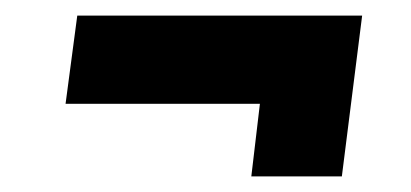

<svg xmlns="http://www.w3.org/2000/svg" viewBox="-20 -330 527 246"><path d="M444 -310 418 -104H302L313 -197H64L79 -310Z"/></svg>

Font: Josefin Sans SemiBold
Style: Italic
Weight: 600
Italic angle: -7°
Designer: Santiago Orozco
Foundry: Typemade
Version: Version 2.000